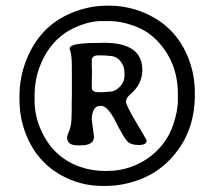

<svg xmlns="http://www.w3.org/2000/svg" viewBox="-20 -732 753 664"><path d="M320.8 -413.1H337.9L339.8 -413.6L355.5 -414.6Q357.9 -415 359.9 -415Q377.4 -415 394 -431.6Q410.6 -448.2 410.6 -471.7V-479Q410.6 -503.4 396 -521Q381.3 -538.6 358.4 -538.6L347.2 -540H342.8L333.5 -540.5H320.3Q297.4 -540.5 297.4 -523.4V-499.5L297.9 -497.6V-463.9L297.4 -455.1V-429.2Q297.4 -413.1 320.8 -413.1ZM99.6 -401.4V-384.8Q99.6 -332.5 121.1 -283.7Q162.6 -188.5 256.3 -155.3Q297.9 -140.6 344.7 -140.6L353.5 -141.1Q402.8 -141.1 448.5 -160.9Q494.1 -180.7 527.8 -215.8Q561.5 -251 578.4 -298.6Q595.2 -346.2 595.2 -389.2V-406.2Q595.2 -519.5 519.5 -595.2Q487.8 -627 442.4 -643.1Q397 -659.2 358.4 -659.2H332.5Q290.5 -659.2 243.7 -638.7Q157.2 -601.6 119.1 -505.9Q99.6 -457 99.6 -401.4ZM340.3 -584Q472.2 -584 472.2 -490.2Q472.2 -441.4 431.2 -406.2Q415.5 -393.1 415.5 -380.9Q415.5 -368.7 451.4 -308.1Q487.3 -247.6 487.3 -246.6Q487.3 -230.5 460.2 -230.5Q433.1 -230.5 420.7 -242.9Q408.2 -255.4 380.4 -310.8Q352.5 -366.2 328.6 -366.2Q297.4 -366.2 297.4 -316.9L305.2 -259.8Q305.2 -229.5 261.2 -229.5H246.6Q211.9 -229.5 211.9 -257.8Q211.9 -261.7 219.7 -280.5Q227.5 -299.3 227.5 -331.5L228 -355.5V-379.4L228.5 -403.3V-498Q228.5 -536.1 224.6 -550Q220.7 -564 220.7 -564.5Q220.7 -583.5 316.4 -583.5L332.5 -584ZM47.4 -398.4Q47.4 -399.9 47.4 -400.9Q47.4 -462.4 69.3 -520Q115.2 -640.6 226.6 -687Q287.6 -712.4 350.1 -712.4H360.4Q418.9 -711.9 474.6 -689.5Q588.4 -643.1 632.3 -528.8Q653.8 -472.2 653.8 -413.1V-402.8Q653.8 -266.1 563 -175.3Q519.5 -131.8 461.2 -110.4Q402.8 -88.9 344.7 -88.9H334.5Q274.4 -88.9 219.7 -112.3Q110.8 -158.7 67.9 -272.5Q47.4 -326.7 47.4 -388.2Z"/></svg>

Font: Averia Gruesa Libre
Style: Regular
Weight: 500
Italic angle: -1.70001°
Version: Version 1.001